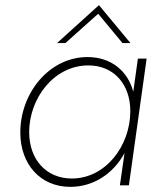

<svg xmlns="http://www.w3.org/2000/svg" viewBox="-20 -721 642 747"><path d="M253.5 6C343 6 420.5 -44.5 464.5 -125.5L446.5 0H481.5L550.5 -493H516.5L498.5 -364C477.5 -444.5 412.5 -499 320.5 -499C172 -499 59 -359.5 59 -205.5C59 -82.5 136.5 6 253.5 6ZM93.5 -207C93.5 -337.5 189 -466.5 324 -466.5C422.5 -466.5 487 -393.5 487 -288.5C487 -154.5 391.5 -26.5 259.5 -26.5C159 -26.5 93.5 -101.5 93.5 -207ZM202 -553.5H234.5L362 -667.5L456.5 -553.5H487.5L365 -701Z"/></svg>

Font: HK Grotesk ExtraLight
Style: Italic
Weight: 200
Italic angle: -16°
Designer: Alfredo Marco Pradil
Foundry: Hanken Design Co.
Version: Version 3.001;FEAKit 1.0